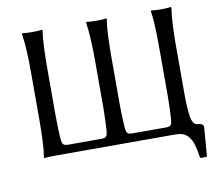

<svg xmlns="http://www.w3.org/2000/svg" viewBox="-88 -791 1181 1044"><g transform="rotate(-10 502.5 -269.0)"><path d="M155.8 0Q128.4 0 114.3 1.5Q100.1 2.9 100.1 2.9L98.1 0Q105 -43.5 107.2 -98.1Q109.4 -152.8 109.4 -212.4V-471.7Q109.4 -531.2 106.7 -584.7Q104 -638.2 97.2 -683.6L100.1 -687Q100.1 -687 114.3 -685.3Q128.4 -683.6 154.8 -683.6Q182.1 -683.6 196 -685.3Q210 -687 210 -687L210.9 -683.6Q204.6 -641.1 202.4 -586.2Q200.2 -531.2 200.2 -471.7V-212.4Q200.2 -205.6 200.7 -185.3Q201.2 -165 201.7 -140.1Q202.1 -115.2 203.9 -93.5Q205.6 -71.8 208.5 -62.5Q210.9 -54.7 217.8 -50.5Q224.6 -46.4 238.8 -46.4H424.8Q439.9 -46.4 446 -50.5Q452.1 -54.7 455.1 -62.5Q458 -71.8 459.5 -93.5Q460.9 -115.2 461.7 -140.1Q462.4 -165 462.9 -185.3Q463.4 -205.6 463.4 -212.4V-471.7Q463.4 -531.2 460.7 -584.7Q458 -638.2 451.2 -683.6L454.1 -687Q454.1 -687 468.3 -685.3Q482.4 -683.6 508.8 -683.6Q536.1 -683.6 550 -685.3Q564 -687 564 -687L565.4 -683.6Q558.6 -641.1 556.4 -586.2Q554.2 -531.2 554.2 -471.7V-212.4Q554.2 -205.6 554.7 -185.3Q555.2 -165 555.9 -140.1Q556.6 -115.2 558.1 -93.5Q559.6 -71.8 562.5 -62.5Q565.4 -54.7 572 -50.5Q578.6 -46.4 592.8 -46.4H781.2Q795.9 -46.4 802.5 -50.5Q809.1 -54.7 811 -62.5Q814 -71.8 815.7 -93.5Q817.4 -115.2 817.9 -140.1Q818.4 -165 818.8 -185.3Q819.3 -205.6 819.3 -212.4V-471.7Q819.3 -531.2 817.4 -586.2Q815.4 -641.1 809.1 -683.6L810.1 -687Q810.1 -687 823.7 -685.3Q837.4 -683.6 864.7 -683.6Q892.1 -683.6 906.2 -685.3Q920.4 -687 920.4 -687L922.4 -683.6Q915.5 -638.2 913.1 -584.7Q910.6 -531.2 910.6 -471.7V-212.4Q910.6 -125.5 918.5 -80.8Q926.3 -36.1 952.6 -34.2Q973.1 -32.7 979 -26.4Q984.9 -20 984.9 -11.7L972.2 146.5L969.7 149.4H935.5L933.6 146.5Q928.7 106.9 918.9 74.2Q909.2 41.5 888.2 20.8Q867.2 0 824.7 0Z"/></g></svg>

Font: Kurinto Seri
Style: Regular
Weight: 400
Designer: Kurinto was developed by Clint Goss from a range of fonts that are compatible with the SIL Open Font License Version 1.1
Foundry: Clinton F. Goss
Version: Version 2.196; July 25, 2020